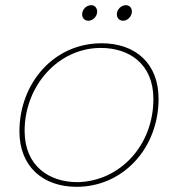

<svg xmlns="http://www.w3.org/2000/svg" viewBox="-20 -714 687 741"><path d="M276 7C454 7 592 -141 592 -333C592 -469 503 -547 372 -547C187 -547 55 -392 55 -207C55 -72 145 7 276 7ZM279 -11C170 -11 75 -73 75 -209C75 -382 204 -529 369 -529C478 -529 572 -468 572 -332C572 -152 442 -14 279 -11ZM321 -634C339 -634 355 -651 355 -669C355 -683 346 -694 332 -694C313 -694 297 -677 297 -659C297 -645 306 -634 321 -634ZM455 -634C473 -634 489 -651 489 -670C489 -683 480 -694 466 -694C447 -694 431 -677 431 -659C431 -645 440 -634 455 -634Z"/></svg>

Font: Poppins Devanagari Thin
Style: Italic
Weight: 100
Italic angle: -10°
Designer: Ninad Kale (Devanagari), Jonny Pinhorn (Latin)
Foundry: Indian Type Foundry
Version: 4.005